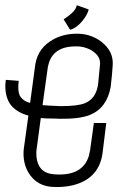

<svg xmlns="http://www.w3.org/2000/svg" viewBox="-20 -665 468 756"><path d="M374 -413.1Q376 -447.3 335 -469.7Q307.6 -483.4 278.3 -482.4Q186.5 -482.4 169.9 -407.2Q168.9 -405.3 168.9 -404.3L147.5 -251Q168.9 -249 218.8 -247.1Q287.1 -247.1 314.5 -258.8Q349.6 -273.4 361.3 -311.5Q364.3 -321.3 366.2 -332ZM119.1 -412.1Q129.9 -477.5 191.4 -510.7Q229.5 -531.2 277.3 -532.2Q334 -534.2 378.9 -501Q427.7 -462.9 423.8 -408.2Q421.9 -376 416 -324.2Q401.4 -240.2 335 -212.9Q334 -211.9 333 -211.9Q291 -196.3 217.8 -197.3Q209 -197.3 192.4 -198.2Q157.2 -198.2 140.6 -200.2L123 -68.4Q121.1 12.7 186.5 20.5Q191.4 21.5 195.3 21.5Q305.7 29.3 330.1 -51.8Q333 -63.5 335 -75.2L349.6 -180.7H398.4Q389.6 -104.5 384.8 -70.3Q374 38.1 266.6 64.5Q234.4 72.3 196.3 71.3Q125 71.3 90.8 12.7Q69.3 -25.4 73.2 -75.2L91.8 -210Q83 -211.9 68.4 -217.8Q29.3 -235.4 13.7 -265.6Q-3.9 -302.7 2.9 -350.6L53.7 -346.7Q48.8 -308.6 57.6 -289.1Q70.3 -266.6 98.6 -259.8ZM282.2 -644.5Q279.3 -621.1 236.3 -592.8Q232.4 -589.8 230.5 -588.9L255.9 -547.9Q285.2 -554.7 313.5 -594.7Q326.2 -613.3 329.1 -627.9Z"/></svg>

Font: Bratas-flat
Style: flat
Weight: 400
Designer: MUHAMMAD YONI
Version: Version 001.000